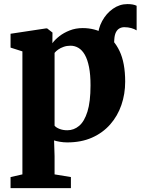

<svg xmlns="http://www.w3.org/2000/svg" viewBox="-20 -704 706 964"><path d="M544.5 -355.5 497.5 -425.5 471 -515.5Q472 -560 492.8 -598.2Q513.5 -636.5 547 -660Q580.5 -683.5 620 -683.5Q649.5 -683.5 666 -675V-551.5Q655 -558.5 639 -563Q623 -567.5 604 -567.5Q591 -567.5 580 -561.5Q569 -555.5 562.2 -542.2Q555.5 -529 554 -508ZM33 240.5V185L92.5 171.5V-446L33 -465V-534.5L211.5 -561.5H216.5L243.5 -540.5L243 -487Q255.5 -504.5 277.8 -522Q300 -539.5 330 -551.2Q360 -563 395 -563Q455.5 -563 503.8 -535Q552 -507 580.2 -447.8Q608.5 -388.5 608.5 -294Q608.5 -232 589.5 -176.8Q570.5 -121.5 533.2 -79.2Q496 -37 442 -13Q388 11 317.5 11Q299 11 280.2 7.8Q261.5 4.5 251.5 1L254 79.5V171.5L336 185V240.5ZM318 -50Q351 -50 377.2 -72Q403.5 -94 419 -143.5Q434.5 -193 434.5 -275.5Q434.5 -329.5 427 -367.2Q419.5 -405 406 -428.8Q392.5 -452.5 374 -463.5Q355.5 -474.5 334 -474.5Q315.5 -474.5 299.8 -469Q284 -463.5 272.2 -455.2Q260.5 -447 254 -438.5V-73Q261.5 -63.5 278.8 -56.8Q296 -50 318 -50Z"/></svg>

Font: Merriweather 36pt Black
Style: Regular
Weight: 900
Version: Version 2.100